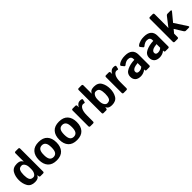

<svg xmlns="http://www.w3.org/2000/svg" viewBox="409 -2322 3932 3932"><g transform="rotate(-45 2375.0 -356.0)"><path d="M39.1 -256.3Q39.1 -363.8 85.7 -443.1Q132.3 -522.5 247.1 -522.5Q291 -522.5 322.3 -509.8Q353.5 -497.1 378.9 -455.1H380.9Q378.9 -474.6 378.9 -494.1V-691.4Q378.9 -720.7 408.2 -720.7H486.3Q515.6 -720.7 515.6 -691.4V-29.3Q515.6 0 486.3 0H409.2Q384.8 0 382.8 -29.3L380.9 -57.6H378.9Q353.5 -15.6 322.3 -2.9Q291 9.8 247.1 9.8Q132.3 9.8 85.7 -69.6Q39.1 -148.9 39.1 -256.3ZM183.6 -256.3Q183.6 -178.2 203.9 -132.1Q224.1 -85.9 290 -85.9Q326.7 -85.9 352.8 -127.2Q378.9 -168.5 378.9 -234.4V-278.3Q378.9 -344.2 352.8 -385.5Q326.7 -426.8 290 -426.8Q224.1 -426.8 203.9 -380.6Q183.6 -334.5 183.6 -256.3Z M621.1 -256.3Q621.1 -380.9 685.3 -451.7Q749.5 -522.5 876.5 -522.5Q1003.4 -522.5 1067.6 -451.7Q1131.8 -380.9 1131.8 -256.3Q1131.8 -131.8 1067.6 -61Q1003.4 9.8 876.5 9.8Q749.5 9.8 685.3 -61Q621.1 -131.8 621.1 -256.3ZM765.6 -256.3Q765.6 -163.6 794.2 -124.8Q822.8 -85.9 876.5 -85.9Q930.2 -85.9 958.7 -124.8Q987.3 -163.6 987.3 -256.3Q987.3 -349.1 958.7 -387.9Q930.2 -426.8 876.5 -426.8Q822.8 -426.8 794.2 -387.9Q765.6 -349.1 765.6 -256.3Z M1210 -256.3Q1210 -380.9 1274.2 -451.7Q1338.4 -522.5 1465.3 -522.5Q1592.3 -522.5 1656.5 -451.7Q1720.7 -380.9 1720.7 -256.3Q1720.7 -131.8 1656.5 -61Q1592.3 9.8 1465.3 9.8Q1338.4 9.8 1274.2 -61Q1210 -131.8 1210 -256.3ZM1354.5 -256.3Q1354.5 -163.6 1383.1 -124.8Q1411.6 -85.9 1465.3 -85.9Q1519 -85.9 1547.6 -124.8Q1576.2 -163.6 1576.2 -256.3Q1576.2 -349.1 1547.6 -387.9Q1519 -426.8 1465.3 -426.8Q1411.6 -426.8 1383.1 -387.9Q1354.5 -349.1 1354.5 -256.3Z M1855.5 0Q1826.2 0 1826.2 -29.3V-483.4Q1826.2 -512.7 1855.5 -512.7H1932.6Q1961.9 -512.7 1961.9 -483.4V-443.4H1963.9Q1976.6 -474.6 2006.3 -498.5Q2036.1 -522.5 2076.7 -522.5Q2104.5 -522.5 2122.6 -515.6Q2139.6 -509.3 2135.7 -492.2L2122.1 -434.1Q2117.7 -414.6 2095.7 -422.4Q2083 -426.8 2071.3 -426.8Q2024.4 -426.8 1993.7 -370.6Q1962.9 -314.5 1962.9 -207V-29.3Q1962.9 0 1933.6 0Z M2239.3 0Q2210 0 2210 -29.3V-691.4Q2210 -720.7 2239.3 -720.7H2317.4Q2346.7 -720.7 2346.7 -691.4V-494.1Q2346.7 -474.6 2344.7 -455.1H2346.7Q2372.1 -497.1 2403.3 -509.8Q2434.6 -522.5 2478.5 -522.5Q2593.3 -522.5 2639.9 -443.1Q2686.5 -363.8 2686.5 -256.3Q2686.5 -148.9 2639.9 -69.6Q2593.3 9.8 2478.5 9.8Q2434.6 9.8 2403.3 -2.9Q2372.1 -15.6 2346.7 -57.6H2344.7L2342.8 -29.3Q2340.8 0 2316.4 0ZM2346.7 -234.4Q2346.7 -168.5 2372.8 -127.2Q2398.9 -85.9 2435.5 -85.9Q2501.5 -85.9 2521.7 -132.1Q2542 -178.2 2542 -256.3Q2542 -334.5 2521.7 -380.6Q2501.5 -426.8 2435.5 -426.8Q2398.9 -426.8 2372.8 -385.5Q2346.7 -344.2 2346.7 -278.3Z M2821.3 0Q2792 0 2792 -29.3V-483.4Q2792 -512.7 2821.3 -512.7H2898.4Q2927.7 -512.7 2927.7 -483.4V-443.4H2929.7Q2942.4 -474.6 2972.2 -498.5Q3002 -522.5 3042.5 -522.5Q3070.3 -522.5 3088.4 -515.6Q3105.5 -509.3 3101.6 -492.2L3087.9 -434.1Q3083.5 -414.6 3061.5 -422.4Q3048.8 -426.8 3037.1 -426.8Q2990.2 -426.8 2959.5 -370.6Q2928.7 -314.5 2928.7 -207V-29.3Q2928.7 0 2899.4 0Z M3148.4 -136.7Q3148.4 -234.4 3241.7 -278.3Q3335 -322.3 3454.6 -325.2V-344.7Q3454.6 -389.6 3432.1 -408.2Q3409.7 -426.8 3369.6 -426.8Q3341.3 -426.8 3319.6 -418.7Q3297.9 -410.6 3282 -400.1Q3266.1 -389.6 3253.4 -378.9Q3231 -359.4 3216.3 -377L3175.8 -426.8Q3160.6 -445.3 3183.1 -464.8Q3200.2 -480 3222.9 -491.2Q3245.6 -502.4 3283.2 -512.5Q3320.8 -522.5 3380.9 -522.5Q3482.4 -522.5 3536.9 -475.6Q3591.3 -428.7 3591.3 -337.4V-29.3Q3591.3 0 3562 0H3481.9Q3455.6 0 3455.6 -29.3V-43.9H3454.6Q3425.8 -16.1 3385.5 -3.2Q3345.2 9.8 3311.5 9.8Q3231.4 9.8 3189.9 -29.5Q3148.4 -68.8 3148.4 -136.7ZM3293 -139.6Q3293 -122.6 3299.8 -110.1Q3306.6 -97.7 3321.3 -91.8Q3335.9 -85.9 3354 -85.9Q3378.9 -85.9 3402.3 -92.8Q3425.8 -99.6 3454.6 -125V-231Q3372.6 -221.7 3344.7 -207Q3316.9 -192.4 3304.9 -176.8Q3293 -161.1 3293 -139.6Z M3696.8 -136.7Q3696.8 -234.4 3790 -278.3Q3883.3 -322.3 4002.9 -325.2V-344.7Q4002.9 -389.6 3980.5 -408.2Q3958 -426.8 3918 -426.8Q3889.6 -426.8 3867.9 -418.7Q3846.2 -410.6 3830.3 -400.1Q3814.5 -389.6 3801.8 -378.9Q3779.3 -359.4 3764.6 -377L3724.1 -426.8Q3709 -445.3 3731.4 -464.8Q3748.5 -480 3771.2 -491.2Q3793.9 -502.4 3831.5 -512.5Q3869.1 -522.5 3929.2 -522.5Q4030.8 -522.5 4085.2 -475.6Q4139.6 -428.7 4139.6 -337.4V-29.3Q4139.6 0 4110.4 0H4030.3Q4003.9 0 4003.9 -29.3V-43.9H4002.9Q3974.1 -16.1 3933.8 -3.2Q3893.6 9.8 3859.9 9.8Q3779.8 9.8 3738.3 -29.5Q3696.8 -68.8 3696.8 -136.7ZM3841.3 -139.6Q3841.3 -122.6 3848.1 -110.1Q3855 -97.7 3869.6 -91.8Q3884.3 -85.9 3902.3 -85.9Q3927.2 -85.9 3950.7 -92.8Q3974.1 -99.6 4002.9 -125V-231Q3920.9 -221.7 3893.1 -207Q3865.2 -192.4 3853.3 -176.8Q3841.3 -161.1 3841.3 -139.6Z M4301.8 0Q4272.5 0 4272.5 -29.3V-691.4Q4272.5 -720.7 4301.8 -720.7H4379.9Q4409.2 -720.7 4409.2 -691.4V-332.5Q4409.2 -313 4407.2 -293.5H4409.2L4564 -492.7Q4579.6 -512.7 4602.1 -512.7H4682.1Q4727.1 -512.7 4697.3 -476.6L4549.8 -298.3L4720.7 -36.1Q4744.1 0 4705.6 0H4622.1Q4597.7 0 4582 -25.4L4471.2 -203.6L4409.2 -128.9V-29.3Q4409.2 0 4379.9 0Z"/></g></svg>

Font: Istok
Style: Bold
Weight: 700
Designer: Andrey V. Panov
Foundry: Andrey V. Panov
Version: Version 1.0.1